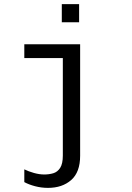

<svg xmlns="http://www.w3.org/2000/svg" viewBox="-20 -726 640 932"><path d="M213 186Q181 186 150.5 178Q120 170 98 158V96Q118 106 144.5 113.5Q171 121 195 121Q218 121 238.5 115Q259 109 272 89Q285 69 285 29V-444H98V-511H369V30Q369 110 325.5 148Q282 186 213 186ZM280 -618V-706H364V-618Z"/></svg>

Font: Chivo Mono Light
Style: Regular
Weight: 300
Monospace: yes
Designer: Hector Gatti
Foundry: Omnibus-Type
Version: Version 1.008